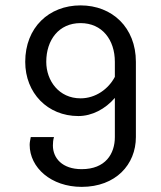

<svg xmlns="http://www.w3.org/2000/svg" viewBox="-20 -687 607 723"><path d="M75 -454.2C75 -336.7 159.2 -250 275 -250C326.7 -250 376.7 -276.7 412.5 -318.3V-170.8C412.5 -108.3 377.5 -50 287.5 -50C214.2 -50 179.2 -91.7 179.2 -139.2C179.2 -149.2 180 -160 183.3 -170.8H95.8C94.2 -160.8 91.7 -151.7 91.7 -141.7C91.7 -55.8 172.5 16.7 287.5 16.7C415.8 16.7 491.7 -67.5 491.7 -170.8V-454.2C491.7 -583.3 402.5 -666.7 283.3 -666.7C164.2 -666.7 75 -583.3 75 -454.2ZM154.2 -454.2C154.2 -536.7 201.7 -600 283.3 -600C365 -600 412.5 -536.7 412.5 -454.2V-397.5C388.3 -351.7 340 -316.7 283.3 -316.7C201.7 -316.7 154.2 -383.3 154.2 -454.2Z"/></svg>

Font: BoonHome
Style: Book
Weight: 400
Designer: Sungsit Sawaiwan
Foundry: Sungsit Sawaiwan
Version: Version 0.2